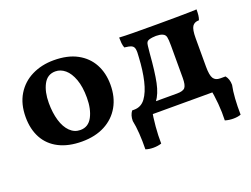

<svg xmlns="http://www.w3.org/2000/svg" viewBox="-100 -676 1387 1061"><g transform="rotate(-20 593.5 -145.5)"><path d="M283 9Q204 9 148 -19.5Q92 -48 63.5 -100.5Q35 -153 35 -224Q35 -301 68 -355.5Q101 -410 158.5 -438.5Q216 -467 287 -467Q369 -467 424.5 -437Q480 -407 508.5 -354.5Q537 -302 537 -233Q537 -160 506 -105.5Q475 -51 418 -21Q361 9 283 9ZM296 -54Q343 -54 366.5 -98.5Q390 -143 390 -210Q390 -274 374 -318Q358 -362 332 -384Q306 -406 275 -406Q228 -406 205 -362.5Q182 -319 182 -254Q182 -196 195.5 -150.5Q209 -105 235 -79.5Q261 -54 296 -54Z M614 0V-58H696L706 -61H866Q902 -61 913.5 -75.5Q925 -90 925 -131V-322Q925 -357 921.5 -372Q918 -387 904 -393Q896 -397 885.5 -398.5Q875 -400 865 -400Q855 -400 843.5 -398.5Q832 -397 823 -394Q814 -391 810 -384.5Q806 -378 804.5 -363.5Q803 -349 800 -320Q792 -215 779.5 -154.5Q767 -94 740 -58H613Q654 -58 679 -92Q704 -126 718 -185.5Q732 -245 736 -321Q739 -353 736 -369Q733 -385 720 -391Q707 -397 679 -400Q674 -413 672.5 -428Q671 -443 671 -461Q702 -459 754.5 -458.5Q807 -458 892 -458Q963 -458 1008.5 -458.5Q1054 -459 1081.5 -459.5Q1109 -460 1126 -461Q1126 -442 1124.5 -427.5Q1123 -413 1118 -400Q1091 -400 1079 -382Q1067 -364 1067 -313V-145Q1067 -95 1079 -76.5Q1091 -58 1118 -58V0ZM1063 169Q1065 122 1060.5 70Q1056 18 1046 -31V-58H1150Q1168 -36 1168 -2Q1161 31 1158 75Q1155 119 1156 169Q1137 176 1111.5 176Q1086 176 1063 169ZM689 169Q667 176 641.5 176Q616 176 596 169Q597 119 594 75Q591 31 584 -2Q584 -36 601 -58H706V-31Q697 18 692.5 70Q688 122 689 169Z"/></g></svg>

Font: Vollkorn
Style: Bold
Weight: 700
Designer: Friedrich Althausen
Foundry: Friedrich Althausen
Version: Version 5.000